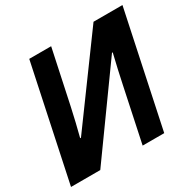

<svg xmlns="http://www.w3.org/2000/svg" viewBox="-157 -877 1047 1040"><g transform="rotate(-30 367.0 -357.0)"><path d="M0 0H183L556 -519L560 -518C544 -451 531 -394 519 -336L448 0H583L734 -714H553L180 -204H175C188 -253 205 -325 216 -376L288 -714H151Z"/></g></svg>

Font: Noto Sans
Style: Bold Italic
Weight: 700
Italic angle: -12°
Designer: Monotype Design Team
Foundry: Monotype Imaging Inc.
Version: Version 2.013